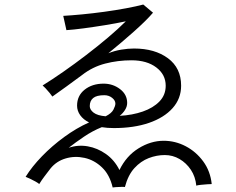

<svg xmlns="http://www.w3.org/2000/svg" viewBox="-20 -805 1040 847"><path d="M477 22Q464 -34 430 -66.5Q396 -99 353 -108.5Q310 -118 269.5 -106Q229 -94 203 -62Q190 -45 177 -28Q164 -11 153 7Q148 2 136 -4.5Q124 -11 111.5 -17Q99 -23 93 -25Q121 -70 165 -115.5Q209 -161 263 -200.5Q317 -240 373 -265Q348 -277 334 -296.5Q320 -316 320 -339Q320 -383 353.5 -409.5Q387 -436 437 -436Q478 -436 509.5 -412Q541 -388 541 -351Q541 -335 531.5 -320Q522 -305 508 -294Q564 -297 610 -313Q656 -329 683.5 -357.5Q711 -386 711 -427Q711 -476 669.5 -507.5Q628 -539 560 -539Q500 -539 444 -524.5Q388 -510 342 -474Q308 -449 272.5 -423Q237 -397 211 -379Q208 -384 199 -395Q190 -406 180.5 -416Q171 -426 168 -428Q210 -454 259.5 -488.5Q309 -523 360 -562Q411 -601 456.5 -639.5Q502 -678 535 -711Q493 -702 443.5 -694Q394 -686 349 -680Q304 -674 273 -672L259 -735Q294 -737 341.5 -741.5Q389 -746 440 -753Q491 -760 536.5 -768.5Q582 -777 612 -785L655 -749Q626 -715 571.5 -666.5Q517 -618 458 -570Q485 -581 515 -586Q545 -591 571 -591Q663 -591 721 -548Q779 -505 779 -427Q779 -370 741.5 -328Q704 -286 637.5 -263Q571 -240 482 -240Q468 -240 454.5 -241Q441 -242 429 -244Q389 -228 350.5 -202Q312 -176 283 -153Q324 -167 367 -159.5Q410 -152 447.5 -125.5Q485 -99 507 -55Q537 -117 591 -150.5Q645 -184 702 -184Q753 -184 799 -160Q845 -136 876.5 -93Q908 -50 914 7Q908 7 893.5 8Q879 9 865 10.5Q851 12 846 14Q842 -26 822 -56Q802 -86 772 -103.5Q742 -121 707 -121Q671 -121 636 -107.5Q601 -94 573 -63.5Q545 -33 531 20Q526 19 514 19.5Q502 20 491 20.5Q480 21 477 22ZM446 -292Q472 -305 480.5 -321.5Q489 -338 489 -348Q489 -362 474.5 -373.5Q460 -385 440 -385Q406 -385 391 -372.5Q376 -360 376 -337Q376 -321 393 -308Q410 -295 446 -292Z"/></svg>

Font: Zen Kaku Gothic New
Style: Regular
Weight: 400
Designer: Yoshimichi Ohira
Foundry: Positype
Version: Version 1.001